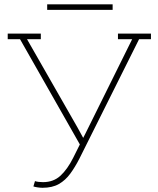

<svg xmlns="http://www.w3.org/2000/svg" viewBox="-20 -868 739 898"><path d="M178.7 10.3Q168.5 10.3 155.3 8.3Q142.1 6.3 136.2 3.9L143.6 -21Q149.9 -18.6 160.4 -17.3Q170.9 -16.1 181.2 -16.1Q230 -16.1 262.7 -46.1Q295.4 -76.2 322.3 -129.9L353.5 -192.4L73.7 -684.6H16.1V-710.9H170.9V-684.6H106.4L342.3 -272L369.1 -223.1L378.9 -242.2L598.1 -684.6H531.7V-710.9H686V-684.6H630.4L351.1 -125.5Q331.1 -86.4 308.6 -55.7Q286.1 -24.9 255.4 -7.3Q224.6 10.3 178.7 10.3ZM200.7 -821.8V-847.7H506.8V-821.8Z"/></svg>

Font: Roboto Slab LO Thin
Style: Regular
Weight: 250
Designer: Google
Version: Version 2.00;September 28, 2018;FontCreator 11.5.0.2427 64-b